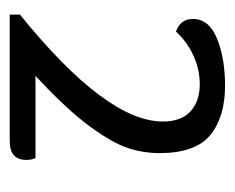

<svg xmlns="http://www.w3.org/2000/svg" viewBox="-64 -690 483 395"><g transform="rotate(90 177.5 -492.5)"><path d="M10 -292Q230 -470 230 -586Q230 -624 209 -643Q188 -662 153 -662Q123 -662 94.5 -649Q66 -636 45 -613Q19 -622 19 -648Q19 -681 59.5 -697.5Q100 -714 156 -714Q221 -714 258 -683.5Q295 -653 295 -579Q295 -546 284.5 -514Q274 -482 239.5 -435Q205 -388 136 -324H305Q309 -317 309 -305Q309 -271 270 -271H10Z"/></g></svg>

Font: Thasadith
Style: Bold
Weight: 700
Designer: Cadson Demak Co.,Ltd.
Foundry: Cadson Demak Co.,Ltd.
Version: Version 1.000; ttfautohint (v1.6)